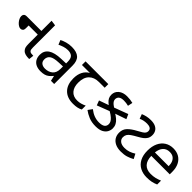

<svg xmlns="http://www.w3.org/2000/svg" viewBox="212 -1646 2698 2698"><g transform="rotate(45 1561.5 -296.5)"><path d="M520 0Q485 0 454.5 -7.5Q424 -15 403 -37Q384 -57 378 -81.5Q372 -106 372 -148V-603L452 -592V-152Q452 -125 455 -112.5Q458 -100 464 -92Q475 -78 496 -75.5Q517 -73 538 -73L530 0ZM140 -214Q122 -214 101.5 -226.5Q81 -239 63.5 -259Q46 -279 35 -302.5Q24 -326 24 -348Q24 -371 37.5 -385.5Q51 -400 84 -400H408V-328H191V-271Q191 -242 177 -228Q163 -214 140 -214Z M834 -545Q932 -545 979 -502Q1026 -459 1026 -365V0H962L945 -76H941Q918 -47 893.5 -27.5Q869 -8 837.5 1Q806 10 761 10Q713 10 674.5 -7Q636 -24 614 -59.5Q592 -95 592 -149Q592 -229 655 -272.5Q718 -316 849 -320L940 -323V-355Q940 -422 911 -448Q882 -474 829 -474Q787 -474 749 -461.5Q711 -449 678 -433L651 -499Q686 -518 734 -531.5Q782 -545 834 -545ZM860 -259Q760 -255 721.5 -227Q683 -199 683 -148Q683 -103 710.5 -82Q738 -61 781 -61Q849 -61 894 -98.5Q939 -136 939 -214V-262Z M1408 10Q1290 10 1225 -57Q1160 -124 1160 -245Q1160 -325 1189 -380.5Q1218 -436 1272 -465H1113V-537H1565V-465H1452Q1358 -465 1304.5 -411.5Q1251 -358 1251 -252Q1251 -165 1294 -114.5Q1337 -64 1417 -64Q1454 -64 1488 -73.5Q1522 -83 1554 -99V-21Q1525 -5 1490 2.5Q1455 10 1408 10Z M1856 10Q1778 10 1719 -14.5Q1660 -39 1615 -73L1660 -135Q1709 -97 1755.5 -80Q1802 -63 1851 -63Q1912 -63 1940 -84Q1968 -105 1968 -144Q1968 -164 1958.5 -184.5Q1949 -205 1922 -230Q1895 -255 1843 -285L1816 -306Q1781 -329 1754.5 -351.5Q1728 -374 1714 -400.5Q1700 -427 1700 -461Q1700 -524 1747.5 -563.5Q1795 -603 1874 -603Q1906 -603 1935 -599.5Q1964 -596 1991 -589L1976 -517Q1950 -523 1929.5 -526Q1909 -529 1883 -529Q1832 -529 1807 -509Q1782 -489 1782 -454Q1782 -436 1792 -418.5Q1802 -401 1824 -383.5Q1846 -366 1882 -347L1910 -322Q1956 -296 1987 -269Q2018 -242 2034 -211Q2050 -180 2050 -142Q2050 -105 2031.5 -70Q2013 -35 1970.5 -12.5Q1928 10 1856 10ZM1662 -211 1635 -282 1826 -350 2061 -438 2093 -368 1886 -297Z M2357 10Q2293 10 2247.5 -11.5Q2202 -33 2178 -71.5Q2154 -110 2154 -162Q2154 -230 2197 -274.5Q2240 -319 2316 -359Q2357 -381 2382.5 -397Q2408 -413 2419.5 -429Q2431 -445 2431 -467Q2431 -501 2407 -515.5Q2383 -530 2345 -530Q2310 -530 2280.5 -524Q2251 -518 2221 -504L2196 -572Q2229 -586 2266.5 -594.5Q2304 -603 2347 -603Q2403 -603 2439 -586Q2475 -569 2493 -538.5Q2511 -508 2511 -469Q2511 -427 2494 -398.5Q2477 -370 2448.5 -348.5Q2420 -327 2383 -307Q2328 -277 2296 -254.5Q2264 -232 2250.5 -209Q2237 -186 2237 -154Q2237 -114 2269 -88.5Q2301 -63 2359 -63Q2407 -63 2446 -76.5Q2485 -90 2525 -115L2562 -44Q2515 -18 2468.5 -4Q2422 10 2357 10Z M2851 -546Q2920 -546 2969.5 -516Q3019 -486 3045.5 -431.5Q3072 -377 3072 -304V-251H2705Q2707 -160 2751.5 -112.5Q2796 -65 2876 -65Q2927 -65 2966.5 -74.5Q3006 -84 3048 -102V-25Q3007 -7 2967 1.5Q2927 10 2872 10Q2796 10 2737.5 -21Q2679 -52 2646.5 -113.5Q2614 -175 2614 -264Q2614 -352 2643.5 -415Q2673 -478 2726.5 -512Q2780 -546 2851 -546ZM2850 -474Q2787 -474 2750.5 -433.5Q2714 -393 2707 -321H2980Q2980 -367 2966 -401Q2952 -435 2923.5 -454.5Q2895 -474 2850 -474Z"/></g></svg>

Font: lguzrati15
Style: Book
Weight: 400
Designer: Jelle Bosma - Monotype Design Team, Universal Thirst
Foundry: Monotype Imaging Inc.
Version: Version 2.106